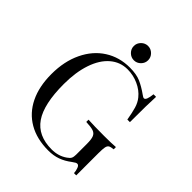

<svg xmlns="http://www.w3.org/2000/svg" viewBox="-206 -847 979 979"><g transform="rotate(45 283.5 -357.5)"><path d="M448.4 -529.8Q458.9 -521.8 464.5 -521.8Q479.8 -521.8 484.7 -571H503.2Q500 -518.5 500 -385.5H481.5Q474.2 -428.2 466.1 -456Q458.1 -483.9 441.1 -504.8Q417.7 -533.9 380.2 -550.8Q342.7 -567.7 301.6 -567.7Q248.4 -567.7 208.1 -533.1Q167.7 -498.4 146 -434.3Q124.2 -370.2 124.2 -284.7Q124.2 -139.5 170.6 -72.2Q216.9 -4.8 316.1 -4.8Q364.5 -4.8 400 -29.8Q414.5 -39.5 419 -48.8Q423.4 -58.1 423.4 -74.2V-151.6Q423.4 -185.5 416.9 -200.8Q410.5 -216.1 394.4 -221.8Q378.2 -227.4 341.9 -229V-245.2Q383.9 -242.7 455.6 -242.7Q510.5 -242.7 539.5 -245.2V-229Q521 -227.4 512.5 -222.6Q504 -217.7 501.2 -204Q498.4 -190.3 498.4 -159.7V0H482.3Q481.5 -16.1 475.8 -31Q470.2 -46 460.5 -46Q455.6 -46 450.8 -43.5Q446 -41.1 433.9 -32.3Q405.6 -10.5 375.4 0.4Q345.2 11.3 308.1 11.3Q225 11.3 165.7 -23Q106.5 -57.3 75 -121.8Q43.5 -186.3 43.5 -275.8Q43.5 -367.7 77 -437.5Q110.5 -507.3 169.4 -544.8Q228.2 -582.3 303.2 -582.3Q350.8 -582.3 381.5 -569Q412.1 -555.6 448.4 -529.8ZM342.7 -674.2Q342.7 -653.2 327.4 -637.9Q312.1 -622.6 291.1 -622.6Q270.2 -622.6 254.8 -637.9Q239.5 -653.2 239.5 -674.2Q239.5 -695.2 254.8 -710.5Q270.2 -725.8 291.1 -725.8Q312.1 -725.8 327.4 -710.5Q342.7 -695.2 342.7 -674.2Z"/></g></svg>

Font: Playfair Display
Style: Regular
Weight: 400
Designer: Claus Eggers Sørensen
Foundry: Claus Eggers Sørensen
Version: Version 1.005; ttfautohint (v1.2) -l 10 -r 42 -G 200 -x 21 -